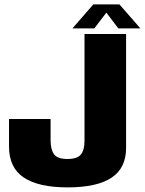

<svg xmlns="http://www.w3.org/2000/svg" viewBox="-20 -826 643 852"><path d="M279.5 5.5Q151 5.5 85.5 -38.2Q20 -82 20 -176V-298H204.5V-204Q204.5 -162.5 219.8 -141.5Q235 -120.5 279 -120.5Q323 -120.5 339 -140.5Q355 -160.5 355 -201V-675H539.5V-169.5Q539.5 -80.5 475 -37.5Q410.5 5.5 279.5 5.5ZM301.5 -700 394 -806.5H510L603 -700H505L452 -770L398.5 -700Z"/></svg>

Font: Anybody ExtraBold
Style: Regular
Weight: 800
Designer: Tyler Finck
Foundry: Etcetera Type Company
Version: Version 1.010; ttfautohint (v1.8.3) -l 8 -r 50 -G 200 -x 14 